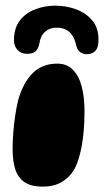

<svg xmlns="http://www.w3.org/2000/svg" viewBox="-20 -652 377 694"><path d="M135 22.5Q91.5 22.5 67.8 5.8Q44 -11 34.8 -41.5Q25.5 -72 25.5 -113Q25.5 -127.5 26.2 -142.5Q27 -157.5 28 -172.5Q29 -187.5 30.8 -202.8Q32.5 -218 34.8 -233.2Q37 -248.5 39.8 -263.2Q42.5 -278 46 -291.5Q63.5 -352.5 97.8 -387.2Q132 -422 187.5 -422Q221.5 -422 243.2 -400.2Q265 -378.5 275.2 -339.8Q285.5 -301 285.5 -250Q285.5 -229 284.5 -208.2Q283.5 -187.5 281.5 -168.2Q279.5 -149 276.5 -130.8Q273.5 -112.5 269.2 -96.2Q265 -80 260 -65.8Q255 -51.5 248.5 -39.5Q231 -10.5 203 6Q175 22.5 135 22.5ZM78 -457.5Q56.5 -457.5 43.5 -471.2Q30.5 -485 30.5 -507Q30.5 -550 51.5 -577.5Q72.5 -605 106.8 -618.2Q141 -631.5 180 -631.5Q218 -631.5 253.8 -618.8Q289.5 -606 312.8 -579Q336 -552 336 -509.5Q336 -479 324 -467.5Q312 -456 294.5 -456Q279.5 -456 269.2 -464Q259 -472 255 -489.5Q250 -511.5 240.5 -525.2Q231 -539 217 -545.5Q203 -552 183.5 -552Q160.5 -552 143.8 -538Q127 -524 122.5 -496Q119.5 -479 110.5 -468.2Q101.5 -457.5 78 -457.5Z"/></svg>

Font: Gluten Thin
Style: Bold
Weight: 700
Version: Version 1.300